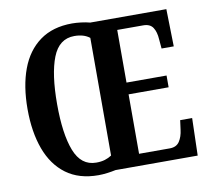

<svg xmlns="http://www.w3.org/2000/svg" viewBox="-81 -815 998 916"><g transform="rotate(-10 418.5 -357.5)"><path d="M324 10Q230 10 168 -36Q106 -82 75.5 -165Q45 -248 45 -359Q45 -470 75.5 -552Q106 -634 168.5 -679.5Q231 -725 325 -725Q345 -725 369 -722Q393 -719 411 -714H780L784 -533H725L721 -578Q719 -614 705 -635.5Q691 -657 658 -657H532V-402H726V-345H532V-57H681Q713 -57 728 -79.5Q743 -102 747 -136L753 -181H811L806 0H408Q390 4 367 7Q344 10 324 10ZM324 -51Q348 -51 366 -56.5Q384 -62 399 -72V-642Q371 -664 325 -664Q251 -664 219.5 -583.5Q188 -503 188 -358Q188 -213 219.5 -132Q251 -51 324 -51Z"/></g></svg>

Font: Noto Serif Thai ExtraCondensed
Style: Bold
Weight: 700
Width: 2
Designer: Monotype Design Team
Foundry: Monotype Imaging Inc.
Version: Version 2.002; ttfautohint (v1.8.4.7-5d5b)